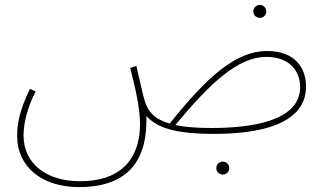

<svg xmlns="http://www.w3.org/2000/svg" viewBox="-20 -533 1323 783"><path d="M1040 -460C1054 -460 1066 -472 1066 -486C1066 -501 1054 -513 1040 -513C1025 -513 1013 -501 1013 -486C1013 -472 1025 -460 1040 -460ZM302 230C519 230 582 102 577 -60C617 -16 682 13 854 13C1026 13 1228 -21 1228 -180C1228 -255 1184 -325 1069 -325C943 -325 826 -222 672 -29C610 -47 583 -78 570 -122C562 -150 554 -188 536 -264L511 -256C531 -177 551 -94 551 -26C551 74 509 206 306 206C171 206 76 136 76 19C76 -32 93 -97 125 -160L102 -171C59 -81 50 -28 50 22C50 149 153 230 302 230ZM1066 -301C1164 -301 1204 -240 1204 -178C1204 -36 997 -11 843 -11C781 -11 733 -15 695 -23C837 -194 950 -301 1066 -301ZM889 179C903 179 915 167 915 153C915 138 903 126 889 126C874 126 862 138 862 153C862 167 874 179 889 179Z"/></svg>

Font: Noto Sans Arabic Thin
Style: Regular
Weight: 100
Designer: Monotype Design Team, Nadine Chahine, Nizar Qandah and Khaled Hosny
Foundry: Monotype Imaging Inc.
Version: Version 2.012